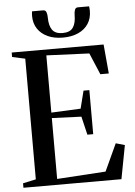

<svg xmlns="http://www.w3.org/2000/svg" viewBox="-62 -1005 737 1051"><g transform="rotate(-5 306.0 -479.0)"><path d="M95 -40V-703L24 -718.5V-743H529L543.5 -582.5H497L447 -701L211.5 -711V-396.5L373 -404L397.5 -501H429.5V-259H397.5L373.5 -360L211.5 -366.5V-32L479 -49L548 -198.5L597 -184.5L562 0H23.5V-24.5ZM215.5 -958Q228.5 -958 233 -946Q237.5 -934 237.5 -917Q237.5 -872.5 254.2 -848.8Q271 -825 311 -825Q352 -825 368.5 -848.8Q385 -872.5 385 -917Q385 -934 389.5 -946Q394 -958 406.5 -958H468Q469 -952 469.5 -945.5Q470 -939 470 -932Q470 -892 450.5 -862.2Q431 -832.5 395.2 -816.2Q359.5 -800 311 -800Q263 -800 227.5 -816.2Q192 -832.5 172.2 -862.2Q152.5 -892 152.5 -932Q152.5 -939 153 -945.5Q153.5 -952 154.5 -958Z"/></g></svg>

Font: Merriweather 120pt Medium
Style: Regular
Weight: 500
Version: Version 2.100